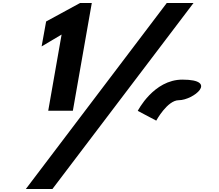

<svg xmlns="http://www.w3.org/2000/svg" viewBox="-20 -1258 1459 1278"><path d="M257 -949 390 -1028 301 -521H465L591 -1238H513L287 -1115ZM1268 -1238H1090L152 0H329ZM1170 -591C1266 -591 1438 -728 1194 -728C1002 -728 897 -520 897 -520L1020 -455C1020 -455 1094 -591 1170 -591Z"/></svg>

Font: Hussar Dziwak
Style: Kur
Weight: 400
Version: Version 1.022